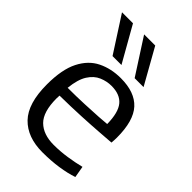

<svg xmlns="http://www.w3.org/2000/svg" viewBox="-235 -885 989 989"><g transform="rotate(45 259.5 -390.0)"><path d="M269 10Q159 10 98.5 -52.5Q38 -115 38 -254Q38 -363 70.5 -427Q103 -491 159 -518.5Q215 -546 285 -546Q387 -546 437 -491.5Q487 -437 487 -315Q487 -308 486.5 -297.5Q486 -287 485 -277Q457 -275 404 -271Q351 -267 279.5 -263.5Q208 -260 125 -259Q124 -250 124 -238Q124 -140 165.5 -99Q207 -58 283 -58Q331 -58 380 -65.5Q429 -73 468 -83L479 -20Q438 -6 384.5 2Q331 10 269 10ZM126 -317Q190 -317 247 -319.5Q304 -322 345 -324.5Q386 -327 402 -329Q401 -412 371 -448Q341 -484 279 -484Q245 -484 212 -470Q179 -456 156 -420Q133 -384 126 -317ZM174 -596 49 -790H129L239 -596ZM335 -596 210 -790H291L400 -596Z"/></g></svg>

Font: Georama
Style: Regular
Weight: 400
Designer: Jean-Baptiste Levee
Foundry: Production Type
Version: Version 1.000